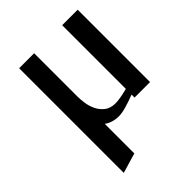

<svg xmlns="http://www.w3.org/2000/svg" viewBox="-194 -559 863 863"><g transform="rotate(-45 237.5 -127.5)"><path d="M81.5 -460H176.8V-184.1Q176.8 -166.5 180.2 -142.3Q183.6 -118.2 194.3 -95.7Q205.1 -73.2 224.9 -57.6Q244.6 -42 276.9 -42Q289.6 -42 309.8 -45.4Q330.1 -48.8 355 -55.2V-460H453.6V0H355V-19Q340.3 -13.2 325.2 -8.1Q310.1 -2.9 295.9 1.2Q281.7 5.4 269 7.6Q256.3 9.8 247.1 9.8Q205.1 9.8 176.8 -11.2V176.8L81.5 205.1Z"/></g></svg>

Font: Federov2
Style: Regular
Weight: 400
Designer: Olexa M. Volochay | Cyreal.org
Foundry: Olexa M. Volochay | Cyreal.org
Version: Version 1.000